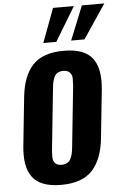

<svg xmlns="http://www.w3.org/2000/svg" viewBox="-69 -1140 768 1198"><g transform="rotate(-5 315.5 -541.0)"><path d="M404.8 -880.4 490.7 -1093.3H631.3L488.3 -880.4ZM230.5 -880.4 310.1 -1093.3H440.4L312 -880.4ZM265.1 11.2Q198.2 11.2 152.6 -6.6Q106.9 -24.4 82.8 -59.8Q58.6 -95.2 51.3 -143.1Q47.4 -168 47.4 -197.3Q47.4 -224.6 50.8 -255.9L82 -555.2Q95.7 -687 158.7 -753.9Q221.7 -820.8 352.5 -820.8Q483.4 -821.3 533.2 -753.9Q571.8 -701.7 571.3 -610.4Q571.3 -584.5 568.4 -555.2L537.1 -255.9Q523.4 -124.5 459.7 -56.6Q396 11.2 265.1 11.2ZM278.3 -113.3Q298.8 -113.3 313.2 -121.3Q327.6 -129.4 335.2 -145Q342.8 -160.6 346.4 -175.8Q350.1 -190.9 352.5 -212.9L392.6 -598.6Q394 -619.1 394 -636.7Q394 -640.6 394 -645.5Q393.6 -667 379.9 -681.6Q366.2 -696.3 339.4 -696.3Q318.8 -696.3 304.7 -688.5Q290.5 -680.7 283.2 -665.3Q275.9 -649.9 272.5 -635.3Q269 -620.6 266.6 -598.6L226.6 -212.9Q224.6 -189.9 224.6 -169.9Q224.6 -168 224.6 -165Q224.6 -142.6 238 -127.9Q251.5 -113.3 278.3 -113.3Z"/></g></svg>

Font: Oswald
Style: Bold
Weight: 700
Designer: Vernon Adams
Foundry: Vernon Adams
Version: 3.0; ttfautohint (v0.94.23-7a4d-dirty) -l 8 -r 50 -G 200 -x 